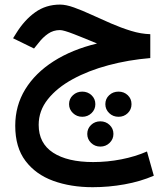

<svg xmlns="http://www.w3.org/2000/svg" viewBox="-20 -466 720 824"><path d="M625 -319.3V-216.8Q531.2 -209 445.3 -186Q359.4 -163.1 292 -126.2Q224.6 -89.4 185.3 -40Q146 9.3 146 69.8Q146 148.9 207.8 189.2Q269.5 229.5 379.9 229.5Q440.9 229.5 500.7 217.8Q560.5 206.1 610.8 184.1L640.1 288.1Q582.5 313 514.4 325.2Q446.3 337.4 377.9 337.4Q283.7 337.4 208.5 310.1Q133.3 282.7 89.4 224.6Q45.4 166.5 45.4 73.7Q45.4 -12.7 88.4 -82.8Q131.3 -152.8 210.2 -203.1Q289.1 -253.4 396.5 -279.3Q342.8 -301.8 297.9 -319.3Q252.9 -336.9 237.3 -336.9Q209 -336.9 186.3 -321.3Q163.6 -305.7 145 -281.2L126 -257.8L36.1 -301.8L49.8 -323.7Q85 -380.4 131.1 -413.3Q177.2 -446.3 237.8 -446.3Q263.2 -446.3 297.9 -433.8Q332.5 -421.4 372.8 -402.8Q413.1 -384.3 456.3 -365.5Q499.5 -346.7 542.5 -333.5Q585.4 -320.3 625 -319.3ZM544.4 -19Q544.4 3.9 528.3 19.5Q512.2 35.2 488.8 35.2Q464.8 35.2 448.5 19.3Q432.1 3.4 432.1 -19Q432.1 -42 448.5 -57.4Q464.8 -72.8 488.8 -72.8Q512.2 -72.8 528.3 -57.4Q544.4 -42 544.4 -19ZM389.2 -19Q389.2 3.9 372.8 19.5Q356.4 35.2 333 35.2Q309.6 35.2 293 19.3Q276.4 3.4 276.4 -19Q276.4 -42 293 -57.4Q309.6 -72.8 333 -72.8Q356.4 -72.8 372.8 -57.4Q389.2 -42 389.2 -19ZM466.8 108.9Q466.8 131.3 450.4 147.2Q434.1 163.1 410.6 163.1Q387.2 163.1 370.8 147.2Q354.5 131.3 354.5 108.9Q354.5 85.9 370.8 70.3Q387.2 54.7 410.6 54.7Q434.1 54.7 450.4 70.3Q466.8 85.9 466.8 108.9Z"/></svg>

Font: Vazirmatn RD FD Medium
Style: Regular
Weight: 500
Designer: Saber Rastikerdar
Foundry: Saber Rastikerdar
Version: Version 33.003